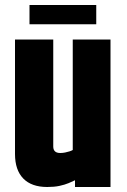

<svg xmlns="http://www.w3.org/2000/svg" viewBox="-20 -748 507 768"><path d="M271 -590H422V0H280V-27Q270 -22 254.5 -15.5Q239 -9 218 -4.5Q197 0 169 0Q106 0 73 -34Q40 -68 40 -132V-590H193V-162Q193 -136 221 -136Q231 -136 240.5 -138Q250 -140 258 -142.5Q266 -145 271 -148ZM98 -728H365V-651H98Z"/></svg>

Font: Khand Variable Light
Style: Regular
Weight: 300
Designer: Satya Rajpurohit
Foundry: Indian Type Foundry
Version: Version 3.000